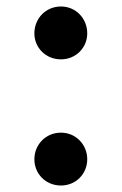

<svg xmlns="http://www.w3.org/2000/svg" viewBox="-20 -556 375 592"><path d="M168 16C214 16 249 -20 249 -65C249 -110 214 -147 168 -147C121 -147 86 -110 86 -65C86 -20 121 16 168 16ZM168 -373C214 -373 249 -409 249 -453C249 -499 214 -536 168 -536C121 -536 86 -499 86 -453C86 -409 121 -373 168 -373Z"/></svg>

Font: Noto Serif CJK KR
Style: Bold
Weight: 700
Designer: Ryoko NISHIZUKA 西塚涼子 (kana & ideographs); Frank Grießhammer (Latin, Greek & Cyrillic); Wenlong ZHANG 张文龙 (bopomofo); San
Foundry: Adobe
Version: Version 2.001;hotconv 1.1.0;makeotfexe 2.6.0